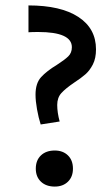

<svg xmlns="http://www.w3.org/2000/svg" viewBox="-20 -682 405 708"><path d="M111 -333Q111 -375 131.5 -397.5Q152 -420 190 -443Q218 -461 231.5 -474Q245 -487 245 -508Q245 -564 121 -564Q98 -564 85 -563V-662Q204 -662 269 -619.5Q334 -577 334 -500Q334 -467 322.5 -444.5Q311 -422 295 -408Q279 -394 253 -377Q222 -356 206.5 -339Q191 -322 191 -295Q191 -267 200 -234L130 -223Q122 -248 116.5 -279Q111 -310 111 -333ZM112 -60Q112 -91 131 -109Q150 -127 182 -127Q212 -127 230.5 -109Q249 -91 249 -60Q249 -30 230.5 -12Q212 6 182 6Q150 6 131 -12Q112 -30 112 -60Z"/></svg>

Font: Ysabeau Infant Semibold
Style: Regular
Weight: 600
Designer: Christian Thalmann (Catharsis Fonts)
Version: Version 0.003